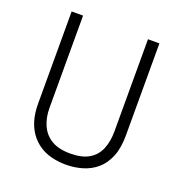

<svg xmlns="http://www.w3.org/2000/svg" viewBox="-123 -766 834 884"><g transform="rotate(20 294.0 -324.0)"><path d="M295 12Q257 12 223.5 3.5Q190 -5 163.5 -23Q137 -41 118 -67.5Q99 -94 89 -129Q79 -164 79 -209V-660H135V-208Q135 -160 152 -122.5Q169 -85 204 -64Q239 -43 296 -43Q353 -43 387.5 -63.5Q422 -84 437.5 -121.5Q453 -159 453 -208V-660H509V-209Q509 -147 491.5 -104.5Q474 -62 444 -36.5Q414 -11 375.5 0.5Q337 12 295 12Z"/></g></svg>

Font: Bricolage Grotesque SemiCondensed ExtraLight
Style: Regular
Weight: 250
Width: 4
Designer: Mathieu Triay
Foundry: Atelier Triay
Version: Version 1.000;gftools[0.9.30]